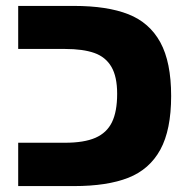

<svg xmlns="http://www.w3.org/2000/svg" viewBox="-20 -629 640 649"><path d="M41.5 -146.5H200Q264 -146.5 302.5 -163.2Q341 -180 358.5 -216Q376 -252 376 -312Q376 -370 356.5 -403.2Q337 -436.5 298.8 -450Q260.5 -463.5 200 -463.5H41.5V-609H230Q342.5 -609 414 -580.8Q485.5 -552.5 522 -485.8Q558.5 -419 558.5 -304.5Q558.5 -190 522 -123.2Q485.5 -56.5 414 -28.2Q342.5 0 230 0H41.5Z"/></svg>

Font: JuliaMono Black
Style: Regular
Weight: 900
Monospace: yes
Designer: cormullion
Foundry: corm
Version: Version 0.054; ttfautohint (v1.8.4)